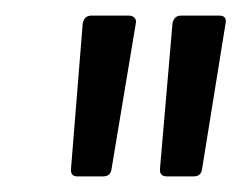

<svg xmlns="http://www.w3.org/2000/svg" viewBox="-20 -714 309 246"><path d="M71 -498 86 -684Q88 -694 97 -694H145Q150 -694 152.5 -691Q155 -688 154 -684L123 -498Q122 -488 112 -488H79Q70 -488 71 -498ZM185 -498 201 -684Q203 -694 212 -694H261Q271 -694 269 -684L239 -498Q238 -488 228 -488H194Q184 -488 185 -498Z"/></svg>

Font: Barlow Condensed
Style: Italic
Weight: 400
Width: 3
Italic angle: -7°
Designer: Jeremy Tribby
Foundry: Tribby Type
Version: Version 1.408